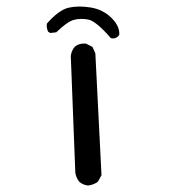

<svg xmlns="http://www.w3.org/2000/svg" viewBox="-20 -572 540 594"><path d="M252 2Q236 0 225 -10Q215 -23 213 -38L199 -399Q201 -415 211 -427Q225 -439 246 -437L266 -427L275 -407L294 -30L283 -10Q270 0 252 2ZM323 -454Q277 -507 253 -511.5Q229 -516 208.5 -510.5Q188 -505 154 -472L135 -470L129 -474Q123 -486 125 -499Q162 -541 191.5 -548Q221 -555 259.5 -549Q298 -543 324.5 -517Q351 -491 349 -464Q339 -450 323 -454Z"/></svg>

Font: NaniFont Regular
Style: Regular
Weight: 400
Designer: Nanigashitei
Version: Version 1.036